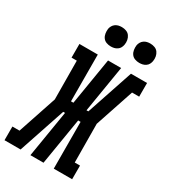

<svg xmlns="http://www.w3.org/2000/svg" viewBox="-261 -1061 1031 1168"><g transform="rotate(30 254.5 -476.5)"><path d="M-34 0V-96H16L107 -368L105 -639H68V-735H197L198 -407H215L269 -735H361L307 -407H320L430 -735H543V-639H493L402 -367L404 -96H441V0H312L311 -328H294L240 0H148L202 -328H189L79 0ZM440 -817Q424 -817 409 -822.5Q394 -828 385 -840.5Q376 -853 373.5 -869Q371 -885 373 -902Q375 -913 381 -923.5Q387 -934 397 -941Q407 -948 418 -950.5Q429 -953 441 -953Q457 -953 472 -947.5Q487 -942 496 -929.5Q505 -917 508 -901Q511 -885 508 -868Q506 -857 500.5 -846.5Q495 -836 484.5 -829Q474 -822 463 -819.5Q452 -817 440 -817ZM240 -817Q224 -817 209 -822.5Q194 -828 185 -840.5Q176 -853 173.5 -869Q171 -885 173 -902Q175 -913 181 -923.5Q187 -934 197 -941Q207 -948 218 -950.5Q229 -953 241 -953Q257 -953 272 -947.5Q287 -942 296 -929.5Q305 -917 308 -901Q311 -885 308 -868Q306 -857 300.5 -846.5Q295 -836 284.5 -829Q274 -822 263 -819.5Q252 -817 240 -817Z"/></g></svg>

Font: Iosevka Curly Slab
Style: Bold Italic
Weight: 700
Italic angle: -9°
Monospace: yes
Designer: Belleve Invis
Foundry: Belleve Invis
Version: Version 22.1.2; ttfautohint (v1.8.4)